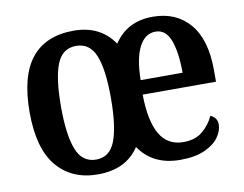

<svg xmlns="http://www.w3.org/2000/svg" viewBox="-66 -637 934 735"><g transform="rotate(-10 401.5 -269.0)"><path d="M259 10Q158 10 100 -59Q42 -128 42 -269Q42 -410 97.5 -479Q153 -548 262 -548Q365 -548 418 -470Q469 -548 569 -548Q660 -548 712.5 -486.5Q765 -425 765 -306V-261H480Q481 -159 511 -107Q541 -55 603 -55Q649 -55 677.5 -79Q706 -103 721 -136Q732 -132 739.5 -122.5Q747 -113 747 -98Q747 -74 729.5 -49Q712 -24 674.5 -7Q637 10 579 10Q473 10 420 -68Q369 10 259 10ZM645 -317Q645 -396 627.5 -443Q610 -490 570 -490Q529 -490 506 -445.5Q483 -401 482 -317ZM262 -47Q315 -47 336.5 -103Q358 -159 358 -270Q358 -381 336 -435Q314 -489 261 -489Q207 -489 185.5 -434Q164 -379 164 -269Q164 -160 186 -103.5Q208 -47 262 -47Z"/></g></svg>

Font: Noto Serif Lao Condensed SemiBold
Style: Regular
Weight: 600
Width: 3
Designer: Monotype Design Team
Foundry: Monotype Imaging Inc.
Version: Version 2.003; ttfautohint (v1.8.4.7-5d5b)